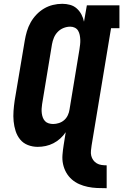

<svg xmlns="http://www.w3.org/2000/svg" viewBox="-20 -763 647 1008"><path d="M540 225H539Q514 225 489.5 224Q465 223 441 218Q417 213 395.5 203.5Q374 194 356.5 178.5Q339 163 327.5 142.5Q316 122 311 98.5Q306 75 308 50Q310 25 314 0L325 -69Q313 -51 296.5 -36Q280 -21 260.5 -11Q241 -1 220 3.5Q199 8 178 8Q151 8 126.5 -1.5Q102 -11 86 -30.5Q70 -50 62 -75Q54 -100 51.5 -126.5Q49 -153 51 -180.5Q53 -208 57 -235L110 -550Q114 -574 121 -598Q128 -622 140.5 -644.5Q153 -667 171 -686Q189 -705 211 -718Q233 -731 257.5 -737Q282 -743 307 -743Q328 -743 348 -737.5Q368 -732 383 -718.5Q398 -705 407.5 -687Q417 -669 421 -649L436 -735H607V-615H563L461 0Q459 14 457.5 28Q456 42 459 54.5Q462 67 469.5 77.5Q477 88 488 94.5Q499 101 512.5 103Q526 105 540 105ZM259 -112Q274 -112 289.5 -117Q305 -122 317 -132.5Q329 -143 336 -158Q343 -173 345 -188L397 -503Q399 -516 400.5 -529Q402 -542 401.5 -554.5Q401 -567 398.5 -579.5Q396 -592 390 -602Q384 -612 373 -617.5Q362 -623 349 -623Q331 -623 313.5 -616Q296 -609 283 -595.5Q270 -582 263 -565Q256 -548 253 -531L201 -216Q199 -204 198.5 -191.5Q198 -179 199.5 -167.5Q201 -156 205 -145.5Q209 -135 216.5 -127Q224 -119 235.5 -115.5Q247 -112 259 -112Z"/></svg>

Font: Iosevka Slab HvExObl
Style: Regular
Weight: 900
Width: 7
Italic angle: -9°
Monospace: yes
Designer: Belleve Invis
Foundry: Belleve Invis
Version: Version 11.1.1; ttfautohint (v1.8.3)